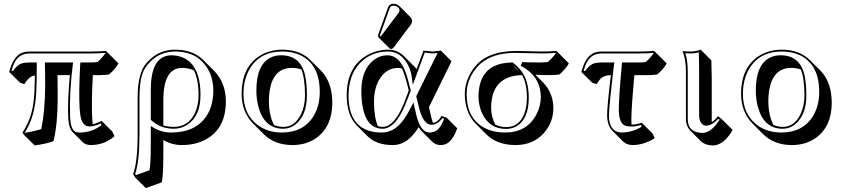

<svg xmlns="http://www.w3.org/2000/svg" viewBox="-20 -702 4463 1017"><path d="M350.1 -304.2H284.7Q285.6 -276.9 285.6 -185.5Q285.6 -50.8 265.1 38.6Q264.2 43 263.7 45.4Q232.4 58.6 163.6 68.4L106.9 12.2L99.1 0Q142.6 -65.9 155.3 -145.5Q160.2 -176.3 162.1 -210Q164.1 -250.5 164.6 -302.7Q139.2 -298.8 119.6 -272Q115.2 -265.6 108.4 -256.3L85.4 -264.6L28.8 -320.8Q50.3 -406.7 100.6 -423.8Q117.2 -429.2 136.2 -429.2H463.9Q502.4 -429.2 541 -432.1L550.8 -422.9L607.4 -366.2Q592.8 -337.9 557.6 -307.6Q541.5 -304.7 510.7 -304.2H471.7Q463.4 -148.9 468.8 -69.3Q469.7 -54.7 471.2 -43.9Q494.6 -49.3 518.1 -62L574.7 -5.4L586.4 19.5Q533.2 65.9 460.4 66.4Q433.6 65.4 419.9 52.7L363.3 -3.9Q345.2 -23.4 341.8 -71.8Q336.4 -155.3 350.1 -304.2ZM136.2 -371.1H174.8V-360.8Q174.8 -265.1 171.9 -209.5Q165 -85.4 115.2 -6.3Q112.8 -2 109.9 1.5Q169.9 -7.8 198.7 -18.6Q217.8 -109.4 219.2 -242.2Q219.2 -335 217.8 -360.8V-371.1H367.2L365.7 -359.9Q347.2 -214.8 351.1 -89.4Q351.6 -79.6 352.1 -72.8Q356 -11.7 383.3 -2.4Q392.1 0 403.8 0Q469.2 -1 517.6 -39.6L513.2 -48.3Q479 -32.2 455.1 -32.2Q419.4 -32.2 408.2 -78.1Q403.8 -97.2 401.9 -125.5Q396.5 -208 404.8 -361.3L405.8 -371.1H454.1Q483.4 -371.1 496.6 -373.5Q525.9 -399.9 539.1 -421.9Q500 -418.9 463.9 -418.9H136.2Q79.1 -418.9 54.2 -365.2Q46.9 -349.1 41 -327.6L47.9 -325.2Q72.3 -360.4 99.1 -367.2Q114.7 -371.1 136.2 -371.1Z M837.4 263.7 752.4 294.4 695.8 237.8 685.1 220.2Q709 156.2 709 9.8V-184.1Q709 -315.4 756.3 -369.1Q761.7 -375 770 -382.8Q825.2 -438.5 907.7 -439Q988.8 -438.5 1040 -398.9Q1049.3 -391.6 1056.6 -384.3L1113.3 -327.6Q1176.3 -263.7 1176.3 -164.6Q1176.3 -21 1069.3 37.1Q1014.6 66.4 942.4 66.4Q889.2 65.9 845.2 39.6V117.7Q845.2 223.6 837.4 263.7ZM845.2 -37.6Q869.6 -30.3 899.9 -29.8Q976.6 -29.8 1011.7 -101.6Q1031.7 -143.1 1031.7 -199.2Q1031.7 -280.3 1006.8 -329.1Q979 -342.3 944.3 -342.3Q846.2 -342.3 845.2 -173.8Q845.2 -171.9 845.2 -171.4ZM1042 -198.7Q1042 -88.4 973.6 -42Q940.4 -20 899.9 -20Q828.1 -21 781.7 -64.9L778.8 -67.9V-228Q778.8 -396 874.5 -408.2Q881.3 -409.2 887.7 -409.2Q950.2 -408.2 989.3 -370.1Q1042.5 -315.4 1042 -198.7ZM772 199.7Q778.8 160.6 778.8 61V-34.7L793.9 -25.4Q836.9 0 885.7 0Q1019.5 0 1077.1 -92.8Q1109.4 -146 1109.9 -221.2Q1109.9 -317.9 1048.3 -378.4Q1040.5 -385.7 1033.7 -391.1Q984.4 -428.7 907.7 -429.2Q828.6 -428.2 776.9 -376Q744.1 -343.3 732.9 -307.1Q718.8 -260.7 718.8 -184.1V9.8Q718.8 154.8 695.8 218.8L700.2 225.6Z M1259.8 -205.1Q1259.8 -338.9 1348.1 -401.4Q1401.9 -438.5 1475.6 -439Q1569.3 -438.5 1623.5 -384.3L1680.2 -328.1Q1739.7 -267.1 1740.2 -157.2Q1740.2 -33.2 1656.7 27.8Q1603 66.4 1528.3 66.4Q1434.6 65.9 1376.5 8.3L1319.8 -48.3Q1260.3 -109.4 1259.8 -205.1ZM1525.4 -342.3Q1427.7 -342.3 1408.2 -221.2Q1404.3 -194.8 1404.3 -165.5Q1404.8 -91.3 1431.2 -40Q1454.1 -30.3 1480.5 -29.8Q1541.5 -29.8 1574.7 -97.2Q1595.2 -140.6 1595.7 -195.8Q1595.2 -288.6 1576.2 -334Q1553.7 -342.3 1525.4 -342.3ZM1468.8 -409.2Q1572.3 -409.2 1596.2 -302.2Q1605.5 -260.3 1605.5 -195.8Q1605.5 -98.1 1551.8 -48.3Q1520.5 -20.5 1480.5 -20Q1379.9 -20 1348.6 -137.2Q1337.9 -177.7 1337.9 -222.2Q1337.9 -358.4 1412.1 -396.5Q1437.5 -409.2 1468.8 -409.2ZM1269.5 -205.1Q1269.5 -96.2 1345.7 -39.1Q1398.4 -0.5 1471.7 0Q1589.8 0 1643.1 -90.8Q1673.3 -143.6 1673.8 -213.9Q1673.8 -358.9 1573.2 -408.7Q1530.8 -429.2 1475.6 -429.2Q1357.4 -429.2 1302.7 -337.4Q1270 -281.7 1269.5 -205.1Z M2064.5 -682.1Q2083.5 -681.2 2096.7 -668.5L2153.3 -611.8Q2162.6 -601.6 2162.6 -590.3Q2162.1 -580.1 2156.7 -572.3L2064.9 -450.2Q2058.6 -442.9 2052.7 -442.4Q2046.4 -442.9 2042.5 -446.8L1985.8 -502.9Q1982.4 -507.3 1982.4 -512.2Q1982.9 -516.6 1984.4 -522L2036.1 -665Q2043.9 -681.6 2064.5 -682.1ZM2252 -134.3 2265.6 -76.7Q2269 -63 2272.9 -51.3Q2296.4 -53.2 2313.5 -79.6Q2315.9 -84 2318.4 -87.9L2345.2 -79.1L2401.9 -22.5Q2376 51.3 2335 63.5Q2323.2 66.4 2311 66.4Q2287.6 65.4 2270 49.3L2213.4 -7.3Q2204.6 -16.6 2197.8 -28.3Q2144.5 57.6 2076.7 65.4Q2067.4 66.4 2058.6 66.4Q1973.1 65.9 1926.3 19L1869.6 -37.6Q1816.9 -91.8 1816.4 -195.8Q1816.4 -350.1 1927.7 -411.1Q1978.5 -438.5 2036.1 -439Q2085.9 -438.5 2119.6 -404.8L2176.3 -348.1Q2182.1 -342.3 2187 -336.4L2223.1 -434.1Q2230.5 -434.1 2247.1 -431.6Q2263.7 -429.2 2271 -429.2Q2278.8 -429.2 2294.9 -431.6Q2309.6 -434.1 2315.4 -434.1L2371.6 -377.4ZM2145 -222.2 2140.1 -243.2Q2124.5 -306.6 2108.9 -339.4Q2098.1 -342.3 2087.9 -342.3Q2024.4 -342.3 1987.3 -277.8Q1960.9 -230 1960.9 -162.6Q1961.4 -81.5 1981.4 -33.7Q1994.1 -30.3 2007.3 -29.8Q2075.7 -31.7 2129.4 -181.2ZM2155.8 -221.2 2138.7 -177.7Q2081.5 -21.5 2007.3 -20Q1912.1 -20 1896.5 -167Q1894 -191.9 1894 -219.2Q1894 -332 1959 -383.3Q1991.7 -408.7 2031.2 -409.2Q2094.2 -409.2 2127.4 -322.3Q2138.7 -292 2149.9 -245.1ZM2184.6 -192.4 2298.3 -421.9Q2279.8 -418.9 2271 -418.9Q2262.2 -418.9 2244.6 -421.9Q2234.4 -423.3 2230 -423.8L2166.5 -252.4L2161.1 -293Q2154.8 -344.7 2123.5 -384.8Q2089.4 -428.7 2036.1 -429.2Q1944.8 -429.2 1885.7 -366.7Q1826.7 -303.7 1826.2 -195.8Q1826.2 -24.9 1961.9 -2.9Q1981.4 0 2002.4 0Q2069.8 0 2118.7 -69.3Q2137.7 -96.2 2157.2 -134.3L2169.9 -159.2L2185.1 -93.3Q2207.5 -1 2254.4 0Q2295.4 0 2317.4 -40Q2325.2 -54.2 2332.5 -72.8L2322.8 -76.2Q2298.8 -42 2265.1 -41Q2221.2 -43 2199.7 -130.9ZM2064.5 -671.9Q2050.3 -670.9 2045.4 -661.6L1993.7 -518.6Q1992.7 -515.1 1992.2 -512.2Q1994.1 -510.3 1995.6 -508.8Q1998 -510.7 2000 -513.2L2092.3 -635.3Q2095.7 -640.1 2096.2 -647Q2096.2 -662.6 2076.2 -669.9Q2069.8 -671.9 2064.5 -671.9Z M2943.4 -307.6Q2927.2 -304.7 2896.5 -304.2Q2843.8 -304.2 2815.9 -306.2L2856 -266.1Q2910.6 -210 2911.1 -129.4Q2911.1 -55.2 2861.3 2.4Q2804.7 65.9 2711.4 66.4Q2612.8 65.9 2556.2 9.8L2499.5 -46.9Q2442.4 -105.5 2441.9 -204.1Q2443.4 -296.4 2511.7 -366.2Q2565.9 -420.4 2671.4 -430.2Q2689.9 -431.6 2708 -432.1Q2731.4 -432.1 2778.6 -430.7Q2825.7 -429.2 2849.6 -429.2Q2888.7 -429.2 2926.8 -432.1L2937 -422.9L2993.2 -366.2Q2977.5 -337.4 2943.4 -307.6ZM2661.6 -28.8Q2731.9 -28.8 2758.8 -104.5Q2770.5 -139.6 2771 -185.1Q2770.5 -262.7 2744.6 -304.2Q2582.5 -299.8 2581.5 -131.3Q2582 -82.5 2603.5 -42Q2629.9 -28.8 2661.6 -28.8ZM2732.4 -321.3Q2723.6 -332.5 2714.8 -341.8Q2704.6 -351.6 2692.9 -360.8ZM2661.6 -19Q2569.8 -19 2531.7 -106.4Q2515.1 -145.5 2514.6 -188Q2514.6 -341.3 2642.6 -366.2Q2666.5 -370.6 2692.9 -371.1H2696.3L2698.7 -368.7Q2725.6 -346.7 2742.7 -324.2Q2780.3 -273.9 2780.8 -185.1Q2780.8 -69.8 2714.4 -32.2Q2689.9 -19.5 2661.6 -19ZM2882.3 -373.5Q2911.1 -399.4 2924.8 -421.9Q2885.3 -418.9 2849.6 -418.9Q2825.7 -418.9 2778.3 -420.4Q2731.4 -421.9 2708 -421.9Q2596.2 -421.9 2529.8 -368.7Q2523.4 -363.3 2519 -358.9Q2453.1 -293 2451.7 -206.1Q2451.7 -204.6 2451.7 -204.1Q2451.7 -78.1 2542 -26.9Q2589.8 -0.5 2654.8 0Q2770 0 2820.8 -94.7Q2844.2 -139.6 2844.7 -186Q2844.7 -281.7 2768.6 -335.4Q2757.3 -343.3 2746.1 -349.1L2737.8 -353.5L2747.1 -374L2754.4 -373Q2771.5 -371.1 2839.8 -371.1Q2869.1 -371.6 2882.3 -373.5Z M3340.3 -304.2Q3324.2 -128.4 3324.2 -69.3Q3324.2 -53.2 3325.2 -42H3326.2Q3351.6 -42.5 3379.4 -51.8L3436 4.9L3448.2 29.8Q3390.1 66.4 3329.1 66.4Q3298.8 65.4 3279.8 46.9L3223.1 -9.8Q3196.3 -38.1 3195.8 -91.8Q3195.8 -139.6 3215.8 -304.2Q3177.2 -303.2 3158.7 -282.7Q3151.4 -273.9 3139.2 -256.3L3116.2 -264.6L3059.6 -320.8Q3081.1 -406.7 3131.3 -423.8Q3147.9 -429.2 3166.5 -429.2H3367.2Q3406.2 -429.2 3444.8 -432.1L3454.6 -422.9L3511.2 -366.2Q3495.6 -336.9 3461.4 -307.6Q3445.3 -304.7 3414.6 -304.2ZM3273.9 -361.8 3274.4 -371.1H3357.9Q3386.7 -371.1 3400.4 -373.5Q3429.2 -399.4 3442.9 -421.9Q3403.3 -418.9 3367.2 -418.9H3166.5Q3109.4 -418.9 3085 -365.2Q3077.6 -349.1 3071.8 -327.6L3078.6 -325.2Q3103 -360.4 3129.9 -367.2Q3145 -370.6 3166.5 -371.1H3233.9L3232.4 -359.9Q3205.6 -136.2 3205.6 -91.8Q3205.6 -13.7 3256.8 -2Q3265.1 -0.5 3272.9 0Q3328.6 -0.5 3378.9 -30.8L3374.5 -39.6Q3348.6 -32.2 3326.2 -31.7Q3313 -31.7 3299.3 -34.2Q3260.3 -40.5 3257.8 -114.3Q3257.8 -120.6 3257.8 -126Q3257.8 -187 3273.9 -361.8Z M3613.3 -321.8Q3612.8 -391.6 3595.2 -429.2L3597.2 -431.2Q3609.4 -429.2 3641.1 -429.2Q3666.5 -429.7 3691.4 -439L3748 -382.3Q3748 -381.3 3750 -286.6V-55.2Q3766.6 -65.9 3783.2 -86.9L3804.2 -69.8L3860.8 -13.7Q3824.2 50.8 3777.3 65.4Q3767.1 68.4 3757.8 68.4Q3715.3 67.9 3691.9 45.4L3635.3 -11.2Q3613.8 -34.2 3613.3 -70.8ZM3623 -321.8V-70.8Q3623 -6.3 3686.5 1Q3694.3 2 3701.2 2Q3744.1 2 3786.1 -59.6Q3789.1 -64 3791.5 -67.9L3784.7 -72.8Q3752 -36.1 3716.3 -36.1Q3684.6 -43.9 3683.1 -90.8V-342.8Q3683.1 -368.7 3681.6 -424.8Q3661.1 -418.9 3641.1 -418.9Q3627.4 -418.9 3609.9 -419.9Q3623 -382.8 3623 -321.8Z M3905.3 -205.1Q3905.3 -338.9 3993.7 -401.4Q4047.4 -438.5 4121.1 -439Q4214.8 -438.5 4269 -384.3L4325.7 -328.1Q4385.3 -267.1 4385.7 -157.2Q4385.7 -33.2 4302.2 27.8Q4248.5 66.4 4173.8 66.4Q4080.1 65.9 4022 8.3L3965.3 -48.3Q3905.8 -109.4 3905.3 -205.1ZM4170.9 -342.3Q4073.2 -342.3 4053.7 -221.2Q4049.8 -194.8 4049.8 -165.5Q4050.3 -91.3 4076.7 -40Q4099.6 -30.3 4126 -29.8Q4187 -29.8 4220.2 -97.2Q4240.7 -140.6 4241.2 -195.8Q4240.7 -288.6 4221.7 -334Q4199.2 -342.3 4170.9 -342.3ZM4114.3 -409.2Q4217.8 -409.2 4241.7 -302.2Q4251 -260.3 4251 -195.8Q4251 -98.1 4197.3 -48.3Q4166 -20.5 4126 -20Q4025.4 -20 3994.1 -137.2Q3983.4 -177.7 3983.4 -222.2Q3983.4 -358.4 4057.6 -396.5Q4083 -409.2 4114.3 -409.2ZM3915 -205.1Q3915 -96.2 3991.2 -39.1Q4043.9 -0.5 4117.2 0Q4235.4 0 4288.6 -90.8Q4318.8 -143.6 4319.3 -213.9Q4319.3 -358.9 4218.8 -408.7Q4176.3 -429.2 4121.1 -429.2Q4002.9 -429.2 3948.2 -337.4Q3915.5 -281.7 3915 -205.1Z"/></svg>

Font: Linux Biolinum Shadow O
Style: Regular
Weight: 400
Designer: Philipp H. Poll
Foundry: Philipp H. Poll
Version: Version 1.0.4